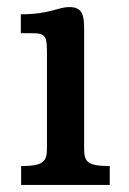

<svg xmlns="http://www.w3.org/2000/svg" viewBox="-20 -525 367 545"><path d="M40 0H291.5V-53.7C226.1 -53.7 218.8 -66.4 218.8 -105V-442.4C218.8 -482.4 213.9 -504.9 176.8 -504.9C143.6 -504.9 121.6 -484.4 39.1 -484.4V-430.7H74.2C112.8 -430.7 112.8 -416.5 113.3 -374V-105C113.3 -66.4 104 -53.7 40 -53.7Z"/></svg>

Font: Arbutus Slab
Style: Regular
Weight: 400
Designer: Karolina Lach
Foundry: Karolina Lach
Version: Version 1.001